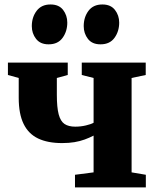

<svg xmlns="http://www.w3.org/2000/svg" viewBox="-20 -816 684 836"><path d="M306.5 0V-55L387.5 -65.5V-225.5Q369 -216 348.5 -208.5Q328 -201 304 -197Q280 -193 250.5 -193Q188 -193 146 -213Q104 -233 82.8 -276.5Q61.5 -320 61.5 -390V-476.5L14.5 -489.5V-543.5H275V-489.5L227.5 -476.5V-403.5Q227.5 -348.5 235.5 -318.2Q243.5 -288 261 -276.2Q278.5 -264.5 307.5 -264.5Q331.5 -264.5 353.8 -269.8Q376 -275 387.5 -281.5V-476.5L336 -489.5V-543.5H614.5V-489.5L553 -476.5V-65.5L615 -55V0ZM191 -623Q155.5 -623 137 -646.8Q118.5 -670.5 118.5 -702Q118.5 -741 139.5 -768.8Q160.5 -796.5 199.5 -796.5H200.5Q236.5 -796.5 254.8 -772.8Q273 -749 273 -717.5Q273 -679.5 252.5 -651.2Q232 -623 192 -623ZM417 -623Q381 -623 362.8 -646.8Q344.5 -670.5 344.5 -702Q344.5 -741 365.2 -768.8Q386 -796.5 425.5 -796.5H426.5Q462 -796.5 480.5 -772.8Q499 -749 499 -717.5Q499 -679.5 478.5 -651.2Q458 -623 418 -623Z"/></svg>

Font: Merriweather 48pt Black
Style: Regular
Weight: 900
Version: Version 2.100